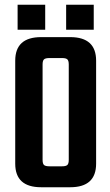

<svg xmlns="http://www.w3.org/2000/svg" viewBox="-20 -787 462 807"><path d="M153 -631H275Q384 -631 384 -532V-99Q384 0 275 0H153Q44 0 44 -99V-532Q44 -631 153 -631ZM269 -115V-516Q269 -532 263 -537.5Q257 -543 241 -543H188Q171 -543 165 -537.5Q159 -532 159 -516V-115Q159 -99 165 -93.5Q171 -88 188 -88H241Q257 -88 263 -93.5Q269 -99 269 -115ZM170 -767V-662H54V-767ZM374 -767V-662H258V-767Z"/></svg>

Font: Teko Medium
Style: Regular
Weight: 500
Designer: Manushi Parikh, Jonny Pinhorn
Foundry: Indian Type Foundry
Version: Version 1.106;PS 1.0;hotconv 1.0.78;makeotf.lib2.5.61930; tt